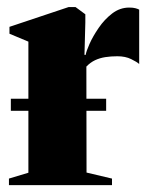

<svg xmlns="http://www.w3.org/2000/svg" viewBox="-20 -538 444 558"><path d="M6 0V-19L62.5 -36V-417L7.5 -440V-460L179.5 -517.5H199.5L228 -496.5V-472.5L225.5 -378.5H229Q230.5 -388.5 240.2 -410.5Q250 -432.5 266.8 -457Q283.5 -481.5 306 -498.8Q328.5 -516 355.5 -516Q366.5 -516 373.2 -514.2Q380 -512.5 384.5 -510V-352Q378 -358 361.2 -366.2Q344.5 -374.5 321 -374.5Q302.5 -374.5 286.2 -372Q270 -369.5 256.2 -363Q242.5 -356.5 231 -344.5L231.5 -36.5L305.5 -19V0ZM288.5 -251V-216H11.5V-251Z"/></svg>

Font: Merriweather 144pt Black
Style: Regular
Weight: 900
Version: Version 2.100